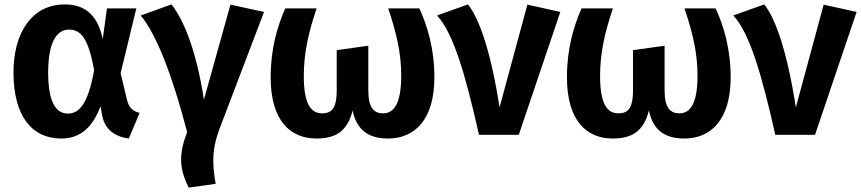

<svg xmlns="http://www.w3.org/2000/svg" viewBox="-20 -610 3897 869"><path d="M273 -590C124 -590 41 -461 41 -282C41 -84 125 17 257 17C348 17 401 -39 435 -129L443 -84C456 -23 501 9 563 17L612 -99C580 -107 564 -123 555 -157L526 -279L597 -572H464L445 -433C423 -539 367 -590 273 -590ZM292 -476C348 -476 380 -434 406 -293C378 -133 335 -96 287 -96C233 -96 198 -148 198 -282C198 -414 234 -476 292 -476Z M756 -590 617 -540C687 -455 759 -274 827 -12C789 86 790 151 834 239L956 222C938 118 942 57 974 -28L1175 -556L1023 -589L903 -159C867 -392 807 -527 756 -590Z M1878 -572H1737C1773 -465 1796 -372 1796 -268C1796 -134 1759 -97 1714 -97C1674 -97 1647 -120 1647 -200V-403L1504 -383V-200C1504 -113 1476 -97 1437 -97C1384 -97 1355 -146 1355 -266C1355 -372 1377 -465 1413 -572H1271C1235 -490 1205 -389 1205 -260C1205 -65 1293 17 1412 17C1503 17 1553 -19 1576 -110C1594 -21 1649 17 1736 17C1856 17 1946 -67 1946 -260C1946 -389 1915 -491 1878 -572Z M2098 -590 1958 -540C2033 -459 2087 -270 2148 0H2328L2516 -556L2367 -589L2241 -124C2202 -375 2150 -525 2098 -590Z M3219 -572H3078C3114 -465 3137 -372 3137 -268C3137 -134 3100 -97 3055 -97C3015 -97 2988 -120 2988 -200V-403L2845 -383V-200C2845 -113 2817 -97 2778 -97C2725 -97 2696 -146 2696 -266C2696 -372 2718 -465 2754 -572H2612C2576 -490 2546 -389 2546 -260C2546 -65 2634 17 2753 17C2844 17 2894 -19 2917 -110C2935 -21 2990 17 3077 17C3197 17 3287 -67 3287 -260C3287 -389 3256 -491 3219 -572Z M3439 -590 3299 -540C3374 -459 3428 -270 3489 0H3669L3857 -556L3708 -589L3582 -124C3543 -375 3491 -525 3439 -590Z"/></svg>

Font: Glow Sans SC Normal
Style: Bold
Weight: 700
Designer: Ryoko NISHIZUKA (kana, bopomofo & ideographs); Paul D. Hunt (Latin, Greek & Cyrillic); Sandoll Communications, Soo-young
Version: Version 0.93